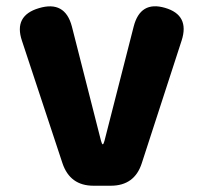

<svg xmlns="http://www.w3.org/2000/svg" viewBox="-20 -592 647 612"><path d="M278 0Q203 0 179 -72L50 -462Q23 -542 104 -566Q187 -591 209 -508L302 -143Q305 -132 307.5 -132Q310 -132 313 -143L406 -507Q427 -590 506 -567Q585 -544 559 -463L432 -72Q409 0 333 0Z"/></svg>

Font: Resource Han Rounded KR Heavy
Style: Regular
Weight: 900
Designer: Cyano Hao (round all glyphs); Ryoko NISHIZUKA 西塚涼子 (kana, bopomofo & ideographs); Paul D. Hunt (Latin, Greek & Cyrillic)
Foundry: Cyano Hao
Version: 0.990